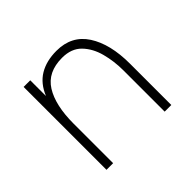

<svg xmlns="http://www.w3.org/2000/svg" viewBox="-125 -664 819 819"><g transform="rotate(-45 284.0 -255.0)"><path d="M93 0V-500H133V-405Q155 -459 197.5 -484.5Q240 -510 301 -510Q392 -510 438 -439Q484 -368 484 -249V0H444V-249Q444 -304 430.5 -355Q417 -406 385 -439Q353 -472 297 -472Q210 -472 171.5 -410.5Q133 -349 133 -238V0Z"/></g></svg>

Font: Haskoy ExtraLight
Style: Regular
Weight: 200
Designer: Ertekin Erdin
Foundry: Ertekin Erdin
Version: Version 2.000; ttfautohint (v1.8.4.7-5d5b)